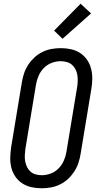

<svg xmlns="http://www.w3.org/2000/svg" viewBox="-20 -1001 540 1029"><path d="M203 8Q175 8 148 2Q121 -4 99 -18.5Q77 -33 62 -55Q47 -77 40.5 -103.5Q34 -130 35 -158Q36 -186 40 -214L97 -559Q101 -584 109 -608Q117 -632 131.5 -654Q146 -676 165 -693.5Q184 -711 207.5 -722.5Q231 -734 256 -738.5Q281 -743 306 -743Q334 -743 361 -737Q388 -731 410 -716.5Q432 -702 447 -680Q462 -658 468.5 -631.5Q475 -605 474.5 -577Q474 -549 469 -521L412 -176Q408 -151 400 -127Q392 -103 377.5 -81Q363 -59 344 -41.5Q325 -24 301.5 -12.5Q278 -1 253 3.5Q228 8 203 8ZM204 -62Q228 -62 252 -71Q276 -80 294 -98.5Q312 -117 322 -140Q332 -163 336 -187L393 -532Q396 -549 396.5 -566Q397 -583 394.5 -599Q392 -615 384.5 -629.5Q377 -644 365.5 -654Q354 -664 338 -668.5Q322 -673 305 -673Q281 -673 257 -664Q233 -655 215 -636.5Q197 -618 187 -595Q177 -572 173 -548L116 -203Q114 -186 113 -169Q112 -152 115 -136Q118 -120 125 -105.5Q132 -91 143.5 -81Q155 -71 171 -66.5Q187 -62 204 -62ZM315 -793 270 -837 412 -981 468 -929Z"/></svg>

Font: Iosevka Curly Slab
Style: Italic
Weight: 400
Italic angle: -9°
Monospace: yes
Designer: Belleve Invis
Foundry: Belleve Invis
Version: Version 22.1.2; ttfautohint (v1.8.4)